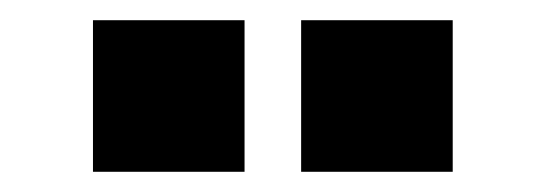

<svg xmlns="http://www.w3.org/2000/svg" viewBox="-20 -752 540 190"><path d="M278 -582V-732H428V-582ZM72 -582V-732H222V-582Z"/></svg>

Font: Nunito Sans 12pt ExtraLight Black
Style: Regular
Weight: 900
Version: Version 3.101;gftools[0.9.27]